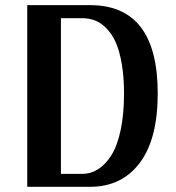

<svg xmlns="http://www.w3.org/2000/svg" viewBox="-20 -720 677 740"><path d="M327.1 0H85V-700.2H327.1Q587.9 -700.2 587.9 -359.9Q587.9 -183.6 518.3 -91.8Q448.7 0 327.1 0ZM214.8 -649.9V-49.8H296.9Q329.6 -49.8 357.9 -67.6Q386.2 -85.4 409.2 -121.6Q432.1 -157.7 445.1 -219Q458 -280.3 458 -359.9Q458 -423.8 449.2 -474.4Q440.4 -524.9 425.8 -557.4Q411.1 -589.8 390.1 -611.1Q369.1 -632.3 346.2 -641.1Q323.2 -649.9 296.9 -649.9Z"/></svg>

Font: Pfennig
Style: Bold
Weight: 700
Version: Version 20120410 ; ttfautohint (v0.8)